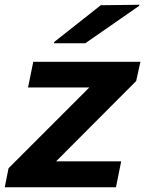

<svg xmlns="http://www.w3.org/2000/svg" viewBox="-36 -788 611 808"><path d="M555 -528 537 -447 200 -109H474L452 0H-16L0 -80L340 -420H82L104 -528ZM191 -606 193 -612 388 -766 551 -768 549 -763 323 -606Z"/></svg>

Font: Nacelle Bold
Style: Italic
Weight: 700
Italic angle: -12°
Designer: Sora Sagano
Foundry: Sora Sagano
Version: Version 1.000;FEAKit 1.0